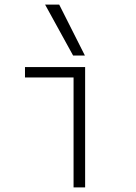

<svg xmlns="http://www.w3.org/2000/svg" viewBox="-20 -810 590 830"><path d="M298 0V-475H88V-520H348V0ZM296 -570 175 -790H236L347 -570Z"/></svg>

Font: M PLUS Code Latin SemiExpanded Light
Style: Regular
Weight: 300
Width: 6
Designer: Coji Morishita
Foundry: UNDERFOREST DESIGN
Version: Version 1.002; ttfautohint (v1.8.3)